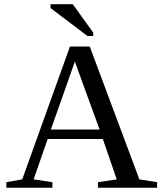

<svg xmlns="http://www.w3.org/2000/svg" viewBox="-20 -878 762 898"><path d="M225.1 -25.9V0H9.8V-25.9L84 -39.1L307.1 -660.2H399.9L631.8 -39.1L714.8 -25.9V0H438V-25.9L525.9 -39.1L460.9 -228H203.1L137.2 -39.1ZM330.1 -589.8 217.8 -272H445.8ZM389.2 -709.5 216.3 -840.3V-858.4H320.3L416 -725.6V-709.5Z"/></svg>

Font: Times New Roman
Style: Regular
Weight: 400
Designer: Steve Matteson
Foundry: Ascender Corporation
Version: Version 2.00.3